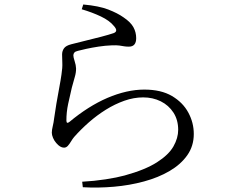

<svg xmlns="http://www.w3.org/2000/svg" viewBox="-20 -796 1040 859"><path d="M347.7 17Q401.1 14.2 452.3 6.3Q503.6 -1.6 537.6 -10.9Q630.1 -36.4 682.4 -70Q734.7 -103.5 756 -141Q777.2 -178.4 777.2 -215.1Q777.2 -259.5 756 -292.3Q734.8 -325 699.3 -342.7Q663.7 -360.3 620.7 -360.3Q578.7 -360.3 536.3 -345.3Q493.9 -330.3 453.6 -305.2Q413.4 -280.1 377.4 -248.5Q341.5 -216.8 311.9 -183.4Q304.8 -175 298 -163.6Q291.3 -152.2 283.8 -143.8Q276.3 -135.4 266.4 -135.4Q249 -135.4 231.5 -156.3Q222.7 -166.2 217.2 -179.2Q211.8 -192.3 211.8 -202.2Q211.8 -214.3 215.9 -231Q220 -247.7 222.1 -265.9Q226.1 -296.2 232.3 -332.3Q238.4 -368.4 245 -403.1Q251.6 -437.9 255 -462.5Q259.9 -493.7 258.8 -514.8Q257.8 -535.8 257.8 -552.1Q257.8 -567.8 266.3 -579.8Q274.8 -591.9 298.9 -598Q325.2 -605 361.5 -613.7Q397.9 -622.4 433.2 -631.7Q468.6 -641 488.3 -647.8Q511 -656.3 489.4 -679.9Q470.4 -703.7 431.4 -722.3Q392.5 -740.8 345.7 -754.5L352.5 -775.9Q422.3 -769.6 464.1 -753.5Q505.8 -737.4 532.3 -718.6Q564.7 -696.8 577 -674.1Q589.3 -651.4 589.3 -625.2Q589.3 -606.4 581.1 -596.8Q573 -587.3 556.6 -587.3Q543.9 -587.3 535 -588.9Q526.1 -590.5 513.9 -592.3Q501.8 -594 479.5 -593.1Q451.4 -592.1 421.1 -587.5Q390.7 -582.8 366.3 -577.5Q341.8 -572.2 328.8 -568.6Q317.2 -566 312.7 -560.8Q308.2 -555.6 308.2 -548.2Q308.2 -539.9 314 -522.3Q319.8 -504.7 320.3 -490Q320.7 -471.7 314.4 -450.8Q308.1 -429.8 301.3 -403.7Q293.2 -369.6 285 -331.6Q276.9 -293.7 277.1 -256.6Q277.3 -240 290.9 -250.8Q332.6 -285.6 375.2 -312.6Q417.9 -339.6 460.6 -358Q503.3 -376.3 545 -385.8Q586.6 -395.2 625.4 -395.2Q700.5 -395.2 749.3 -366.5Q798.1 -337.7 822.5 -292.4Q847 -247.2 847 -196.7Q847 -142.8 817.9 -101.5Q788.9 -60.3 738.7 -30.9Q688.5 -1.6 624.3 15.8Q560.1 33.3 489.7 39.4Q419.3 45.6 350.5 41.6Z"/></svg>

Font: Noto Serif SC ExtraLight
Style: Regular
Weight: 200
Designer: Ryoko NISHIZUKA 西塚涼子 (kana & ideographs); Frank Grießhammer (Latin, Greek & Cyrillic); Wenlong ZHANG 张文龙 (bopomofo); San
Foundry: Adobe
Version: Version 2.002-H1;hotconv 1.1.0;makeotfexe 2.6.0